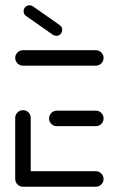

<svg xmlns="http://www.w3.org/2000/svg" viewBox="-20 -709 444 729"><path d="M37.8 -28.5V-261.5Q37.8 -273.7 46.5 -282.2Q55.2 -290.7 67.4 -290.7Q79.6 -290.7 88.1 -282.2Q96.7 -273.7 96.7 -261.5V-28.5ZM373.3 -29.6Q373.3 -17.4 364.6 -8.7Q355.9 0 343.7 0H67.4Q55.2 0 46.5 -8.7Q37.8 -17.4 37.8 -29.6Q37.8 -41.5 46.5 -50.2Q55.2 -58.9 67.4 -58.9H343.7Q355.9 -58.9 364.6 -50.2Q373.3 -41.5 373.3 -29.6ZM166.3 -259.3Q166.3 -271.5 175 -280.2Q183.7 -288.9 195.6 -288.9H343.7Q355.9 -288.9 364.6 -280.2Q373.3 -271.5 373.3 -259.3Q373.3 -247 364.6 -238.5Q355.9 -230 343.7 -230H195.6Q183.7 -230 175 -238.5Q166.3 -247 166.3 -259.3ZM37.8 -489.3Q37.8 -501.1 46.5 -509.8Q55.2 -518.5 67.4 -518.5H343.7Q355.9 -518.5 364.6 -509.8Q373.3 -501.1 373.3 -489.3Q373.3 -477 364.6 -468.3Q355.9 -459.6 343.7 -459.6H67.4Q55.2 -459.6 46.5 -468.3Q37.8 -477 37.8 -489.3ZM69.6 -666.3Q69.6 -675.9 76.1 -682.4Q82.6 -688.9 92.2 -688.9Q99.3 -688.9 105.2 -684.8L206.7 -613.7Q216.3 -607 216.3 -595.6Q216.3 -586.3 209.8 -579.6Q203.3 -573 193.7 -573Q186.7 -573 180.7 -577L79.3 -648.1Q69.6 -654.8 69.6 -666.3Z"/></svg>

Font: 26F Galaxy Hebrew Medium
Style: Regular
Weight: 500
Designer: C₂₉H₂₅N₃O₅
Version: Version 1.000